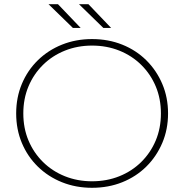

<svg xmlns="http://www.w3.org/2000/svg" viewBox="-20 -890 877 914"><path d="M418 4Q341 4 275 -22.5Q209 -49 160 -97Q111 -145 84 -209.5Q57 -274 57 -350Q57 -426 84 -490.5Q111 -555 160 -603Q209 -651 275 -677.5Q341 -704 418 -704Q496 -704 562 -677.5Q628 -651 676.5 -603Q725 -555 752.5 -490.5Q780 -426 780 -350Q780 -274 752.5 -209.5Q725 -145 676.5 -97Q628 -49 562 -22.5Q496 4 418 4ZM418 -27Q488 -27 548 -51Q608 -75 652.5 -119Q697 -163 721.5 -221.5Q746 -280 746 -350Q746 -420 721.5 -478.5Q697 -537 652.5 -581Q608 -625 548 -649Q488 -673 418 -673Q349 -673 289 -649Q229 -625 184.5 -581Q140 -537 115.5 -478.5Q91 -420 91 -350Q91 -280 115.5 -221.5Q140 -163 184.5 -119Q229 -75 289 -51Q349 -27 418 -27ZM472 -757 356 -870H401L509 -757ZM327 -757 211 -870H256L364 -757Z"/></svg>

Font: Montserrat Thin ExtraLight
Style: Regular
Weight: 250
Version: Version 9.000